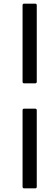

<svg xmlns="http://www.w3.org/2000/svg" viewBox="-20 -850 285 1055"><path d="M113 -392Q104 -392 104 -401V-821Q104 -830 113 -830H173Q182 -830 182 -821V-401Q182 -392 173 -392ZM113 185Q104 185 104 176V-244Q104 -253 113 -253H173Q182 -253 182 -244V176Q182 185 173 185Z"/></svg>

Font: Sofia Sans Semi Condensed
Style: Italic
Weight: 400
Italic angle: -9°
Designer: Botio Nikoltchev, Ani Petrova
Foundry: lettersoup
Version: Version 4.101